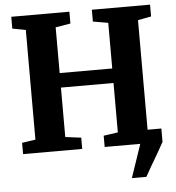

<svg xmlns="http://www.w3.org/2000/svg" viewBox="-60 -799 951 1035"><g transform="rotate(-5 415.0 -281.5)"><path d="M611.5 180 672.5 0 669 -72.5H793V0Q777.5 29 757.8 62.5Q738 96 719.8 127Q701.5 158 690 180ZM111.5 -72V-665.5L39.5 -679V-743H354V-679L273 -665.5V-418H557.5V-665L475.5 -679V-743H790.5V-679L718.5 -665.5V-72L791.5 -61V0H480V-61L557.5 -72V-339.5H273V-72L358.5 -61V0H38.5V-61Z"/></g></svg>

Font: Merriweather 24pt ExtraBold
Style: Regular
Weight: 800
Version: Version 2.100